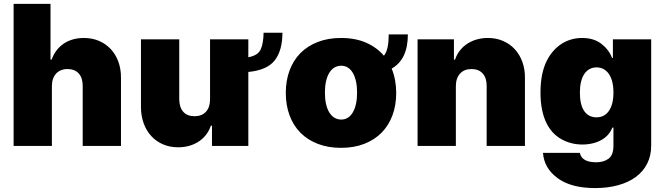

<svg xmlns="http://www.w3.org/2000/svg" viewBox="-20 -747 3404 983"><path d="M49.7 -727.3H238.6V-441.8H244.3Q253.6 -468 269.2 -488.5Q284.8 -508.9 305.8 -523.3Q326.7 -537.6 352.8 -545.1Q378.9 -552.6 409.1 -552.6Q452.4 -552.6 487.6 -537.3Q522.7 -522 547.8 -494.9Q572.8 -467.7 586.3 -430.2Q599.8 -392.8 599.4 -348V0H403.4V-306.8Q403.8 -347.7 383.3 -370.6Q362.9 -393.5 325.3 -393.5Q307.5 -393.5 292.8 -387.6Q278.1 -381.7 267.6 -370.6Q257.1 -359.4 251.4 -343.2Q245.7 -327.1 245.7 -306.8V0H49.7Z M701.7 -197.4V-545.5H897.7V-238.6Q898.1 -197.8 918.1 -174.9Q938.2 -152 975.9 -152Q1013.5 -152 1034.4 -174.9Q1055.4 -197.8 1055.4 -238.6V-545.5H1251.4V-453.8Q1301.1 -463.1 1315 -494.7Q1328.8 -525.9 1329.5 -579.5H1426.1Q1425.8 -489 1387.1 -438.6Q1348 -387.8 1251.4 -378.6V0H1065.3V-103.7H1059.7Q1050.8 -77.8 1035 -57.2Q1019.2 -36.6 997.5 -22.4Q975.9 -8.2 949.2 -0.5Q922.6 7.1 892 7.1Q849.1 7.1 814.1 -8.2Q779.1 -23.4 754.3 -50.6Q729.4 -77.8 715.7 -115.2Q702.1 -152.7 701.7 -197.4Z M1443.2 -271.3Q1443.2 -334.2 1462.4 -386Q1481.5 -437.9 1517.9 -474.8Q1554.3 -511.7 1606.9 -532.1Q1659.4 -552.6 1725.9 -552.6Q1799 -552.6 1854 -528.6Q1909.1 -504.6 1945.7 -461.6Q1959.5 -479.8 1964.8 -507.1Q1970.2 -534.4 1970.2 -571H2068.2Q2068.2 -442.5 1985.4 -396Q2008.5 -338.1 2008.5 -271.3Q2008.5 -208.5 1989.3 -156.6Q1970.2 -104.8 1933.8 -67.8Q1897.4 -30.9 1845 -10.5Q1792.6 9.9 1725.9 9.9Q1659.4 9.9 1606.9 -10.5Q1554.3 -30.9 1517.9 -67.8Q1481.5 -104.8 1462.4 -156.6Q1443.2 -208.5 1443.2 -271.3ZM1727.3 -134.9Q1746.1 -134.9 1761 -144.4Q1775.9 -153.8 1786.4 -171.7Q1796.9 -189.6 1802.6 -215.2Q1808.2 -240.8 1808.2 -272.7Q1808.2 -304.7 1802.6 -330.3Q1796.9 -355.8 1786.4 -373.8Q1775.9 -391.7 1761 -401.1Q1746.1 -410.5 1727.3 -410.5Q1707.7 -410.5 1692.1 -401.1Q1676.5 -391.7 1665.7 -373.8Q1654.8 -355.8 1649.1 -330.3Q1643.5 -304.7 1643.5 -272.7Q1643.5 -240.8 1649.1 -215.2Q1654.8 -189.6 1665.7 -171.7Q1676.5 -153.8 1692.1 -144.4Q1707.7 -134.9 1727.3 -134.9Z M2117.9 -545.5H2304V-441.8H2309.7Q2318.9 -469.1 2335.8 -489.9Q2352.6 -510.7 2374.6 -524.5Q2396.7 -538.4 2422.9 -545.5Q2449.2 -552.6 2477.3 -552.6Q2520.6 -552.6 2555.8 -537.3Q2590.9 -522 2615.9 -494.7Q2641 -467.3 2654.5 -429.9Q2668 -392.4 2667.6 -348V0H2471.6V-306.8Q2471.9 -347.7 2451.5 -370.6Q2431.1 -393.5 2393.5 -393.5Q2356.9 -393.5 2335.6 -370.4Q2314.3 -347.3 2313.9 -306.8V0H2117.9Z M2747.2 -272.7Q2747.2 -322.4 2755 -362.2Q2762.8 -402 2778.1 -433.2Q2791.5 -460.6 2810 -482.6Q2828.5 -504.6 2851.6 -520.2Q2874.6 -535.9 2902 -544.2Q2929.3 -552.6 2960.2 -552.6Q3020.6 -552.6 3059.3 -522.4Q3098.4 -491.8 3113.6 -450.3H3117.9V-545.5H3313.9V-1.4Q3313.9 50.4 3293.3 90.9Q3272.7 131.4 3235.1 159.1Q3197.4 186.8 3144.5 201.3Q3091.6 215.9 3027 215.9Q2903.8 215.9 2834.9 165.1Q2765.6 114.3 2759.9 35.5H2948.9Q2951 48.3 2958.1 57.5Q2965.2 66.8 2976 72.6Q2986.9 78.5 3001.2 81.1Q3015.6 83.8 3032.7 83.8Q3071 83.8 3095.9 65.3Q3120.7 46.9 3120.7 -1.4V-93.8H3115.1Q3107.2 -73.2 3092.7 -57Q3078.1 -40.8 3058.2 -29.8Q3038.4 -18.8 3013.8 -13Q2989.3 -7.1 2961.6 -7.1Q2903.4 -7.1 2854.8 -34.1Q2830.3 -47.6 2810.4 -68.9Q2790.5 -90.2 2776.5 -119.7Q2762.4 -149.1 2754.8 -187.3Q2747.2 -225.5 2747.2 -272.7ZM2948.9 -272.7Q2948.9 -210.6 2971.1 -178.4Q2993.3 -146.3 3034.1 -146.3Q3054.3 -146.3 3070.5 -154.8Q3086.6 -163.4 3097.8 -179.7Q3109 -196 3114.9 -219.5Q3120.7 -242.9 3120.7 -272.7Q3120.7 -303.3 3114.9 -327.2Q3109 -351.2 3097.8 -367.7Q3086.6 -384.2 3070.5 -393.1Q3054.3 -402 3034.1 -402Q3013.8 -402 2998 -393.1Q2982.2 -384.2 2971.2 -367.7Q2960.2 -351.2 2954.5 -327.2Q2948.9 -303.3 2948.9 -272.7Z"/></svg>

Font: Inter P Black
Style: Regular
Weight: 900
Designer: Rasmus Andersson
Foundry: rsms
Version: Version 3.018;git-588b23468